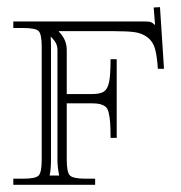

<svg xmlns="http://www.w3.org/2000/svg" viewBox="-20 -515 503 535"><path d="M166 -376V-252.9H234.9Q259.3 -252.9 269.5 -259.8Q279.8 -266.6 283.9 -285.9Q288.1 -305.2 288.1 -350.1H305.2V-130.9H288.1Q288.1 -158.2 286.9 -174.1Q285.6 -189.9 282.7 -201.7Q279.8 -213.4 273.2 -218.3Q266.6 -223.1 258.1 -225.1Q249.5 -227.1 234.9 -227.1H166V-69.8Q166 -34.7 175 -25.9Q184.1 -17.1 219.2 -17.1H245.1V0H17.1V-17.1H43.9Q79.1 -17.1 87.6 -25.9Q96.2 -34.7 96.2 -69.8V-384.8Q96.2 -419.9 87.6 -428.5Q79.1 -437 43.9 -437H17.1V-455.1H384.8Q396 -455.1 400.9 -453.1Q405.8 -451.2 411.1 -445.8H412.1L408.2 -494.1L425.8 -495.1L437 -323.2H419.9Q417.5 -359.4 411.9 -379.4Q406.2 -399.4 391.1 -410.9Q376 -422.4 355.7 -425.3Q335.4 -428.2 296.9 -428.2H144V-426.8Q166 -404.8 166 -376ZM140.1 -376Q140.1 -394 126 -408.2L121.1 -413.1Q122.1 -401.9 122.1 -384.8V-69.8Q122.1 -42 118.2 -25.9H145Q140.1 -47.9 140.1 -69.8Z"/></svg>

Font: FoglihtenNo01
Style: Regular
Weight: 500
Version: Version 0.61